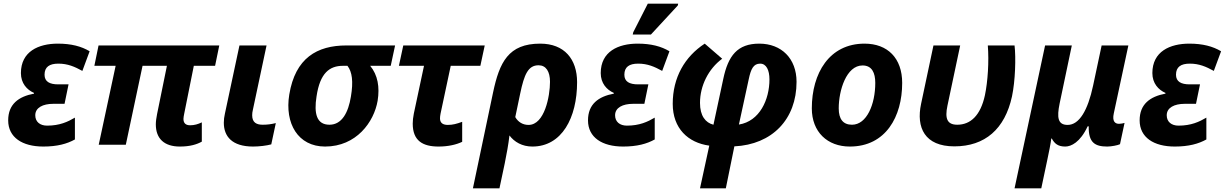

<svg xmlns="http://www.w3.org/2000/svg" viewBox="-20 -796 6736 1056"><path d="M218 10C295 10 349 -5 392 -29V-149C353 -126 308 -105 239 -105C200 -105 174 -126 174 -162C174 -204 216 -225 273 -225H335L357 -332H300C253 -332 225 -347 225 -385C225 -428 252 -446 301 -446C353 -446 391 -429 433 -406L473 -514C428 -541 372 -556 298 -556C192 -556 95 -513 95 -394C95 -338 128 -302 167 -285V-281C82 -265 25 -223 25 -134C25 -40 103 10 218 10Z M969 10C1026 10 1063 -2 1090 -17V-123C1069 -113 1049 -107 1026 -107C1003 -107 989 -117 989 -142C989 -149 991 -160 993 -170L1046 -434H1163L1186 -546H522L499 -434H616L523 0H672L764 -434H898L844 -169C840 -148 837 -129 837 -112C837 -33 884 10 969 10Z M1372 10C1406 10 1447 5 1472 -2L1497 -119C1472 -113 1452 -110 1425 -110C1392 -110 1367 -121 1367 -162C1367 -171 1368 -181 1371 -193L1446 -546H1297L1217 -171C1213 -154 1211 -137 1211 -121C1211 -46 1256 10 1372 10Z M1768 10C1940 10 2037 -125 2057 -242C2069 -317 2058 -383 2016 -434H2129L2153 -546H1885C1724 -546 1604 -477 1571 -276C1545 -117 1619 10 1768 10ZM1792 -110C1721 -110 1706 -172 1721 -266C1740 -395 1793 -434 1866 -434H1891C1917 -401 1924 -347 1910 -265C1896 -178 1861 -110 1792 -110Z M2392 10C2446 10 2491 -1 2522 -16V-126C2492 -115 2470 -109 2443 -109C2417 -109 2400 -119 2400 -145C2400 -151 2401 -161 2403 -171L2459 -434H2622L2646 -546H2198L2174 -434H2312L2256 -171C2252 -151 2250 -132 2250 -116C2250 -21 2306 10 2392 10Z M2692 -288 2581 240H2727L2756 103C2767 49 2776 0 2782 -51C2809 -15 2852 10 2908 10C3070 10 3154 -148 3154 -344C3154 -471 3084 -556 2951 -556C2776 -556 2727 -453 2692 -288ZM2887 -109C2856 -109 2830 -124 2814 -152L2841 -281C2863 -387 2885 -437 2942 -437C2983 -437 3005 -403 3005 -346C3005 -267 2975 -109 2887 -109Z M3460 -606H3560L3708 -766L3710 -776H3543L3463 -619ZM3407 10C3484 10 3538 -5 3581 -29V-149C3542 -126 3497 -105 3428 -105C3389 -105 3363 -126 3363 -162C3363 -204 3405 -225 3462 -225H3524L3546 -332H3489C3442 -332 3414 -347 3414 -385C3414 -428 3441 -446 3490 -446C3542 -446 3580 -429 3622 -406L3662 -514C3617 -541 3561 -556 3487 -556C3381 -556 3284 -513 3284 -394C3284 -338 3317 -302 3356 -285V-281C3271 -265 3214 -223 3214 -134C3214 -40 3292 10 3407 10Z M3830 240H3972L4019 9C4227 -1 4361 -140 4361 -346C4361 -474 4278 -556 4156 -556C4036 -556 3985 -490 3958 -362L3904 -110C3860 -121 3830 -159 3830 -230C3830 -324 3876 -417 3952 -473L3856 -556C3746 -484 3680 -370 3680 -225C3680 -90 3764 -11 3881 5ZM4044 -111 4098 -360C4110 -417 4124 -446 4161 -446C4195 -446 4212 -410 4212 -359C4212 -248 4158 -129 4044 -111Z M4654 10C4852 10 4942 -155 4942 -340C4942 -476 4862 -556 4735 -556C4541 -556 4445 -393 4445 -200C4445 -70 4531 10 4654 10ZM4666 -110C4617 -110 4593 -141 4593 -200C4593 -299 4635 -436 4724 -436C4776 -436 4794 -395 4794 -340C4794 -222 4747 -110 4666 -110Z M5229 9C5397 9 5507 -86 5546 -266C5564 -351 5568 -479 5560 -546H5413C5420 -458 5413 -348 5397 -272C5373 -161 5318 -110 5245 -110C5189 -110 5176 -144 5191 -215L5261 -546H5114L5046 -225C5018 -94 5066 9 5229 9Z M5560 240H5707L5740 84C5748 48 5760 -13 5762 -34H5765C5780 -6 5799 10 5839 10C5871 10 5921 -13 5962 -101H5968C5966 -11 6003 10 6070 10C6092 10 6129 3 6140 -3L6165 -120C6160 -118 6144 -115 6135 -115C6113 -115 6096 -128 6106 -173L6186 -546H6039L5992 -325C5963 -189 5916 -109 5852 -109C5798 -109 5792 -149 5808 -227L5875 -546H5728Z M6441 10C6518 10 6572 -5 6615 -29V-149C6576 -126 6531 -105 6462 -105C6423 -105 6397 -126 6397 -162C6397 -204 6439 -225 6496 -225H6558L6580 -332H6523C6476 -332 6448 -347 6448 -385C6448 -428 6475 -446 6524 -446C6576 -446 6614 -429 6656 -406L6696 -514C6651 -541 6595 -556 6521 -556C6415 -556 6318 -513 6318 -394C6318 -338 6351 -302 6390 -285V-281C6305 -265 6248 -223 6248 -134C6248 -40 6326 10 6441 10Z"/></svg>

Font: Noto Sans
Style: Bold Italic
Weight: 700
Italic angle: -12°
Designer: Monotype Design Team
Foundry: Monotype Imaging Inc.
Version: Version 2.013